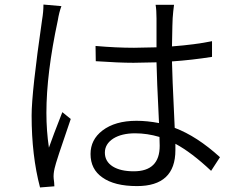

<svg xmlns="http://www.w3.org/2000/svg" viewBox="-20 -789 1040 844"><path d="M250 -762Q240 -736 234 -699Q184 -466 184 -293Q184 -214 195 -140Q212 -189 254 -296L291 -266Q225 -75 220 -49Q214 -23 216 -4Q217 1 218 13L219 30L156 35Q119 -105 119 -281Q119 -384 165 -702Q171 -737 171 -769ZM681 -187Q627 -203 574 -203Q515 -203 478 -180Q441 -156 441 -118Q441 -79 476 -57Q510 -36 568 -36Q682 -36 682 -148ZM745 -768Q741 -738 739 -709Q738 -702 736 -585Q840 -593 912 -608V-539Q823 -525 736 -519Q736 -479 748 -227Q846 -190 947 -98L908 -38Q822 -119 751 -157V-129Q751 29 582 29Q483 29 430 -9Q378 -45 378 -112Q378 -175 430 -215Q486 -258 580 -258Q627 -258 679 -248Q669 -450 668 -515L567 -513Q503 -513 401 -520L400 -587Q491 -579 569 -579L668 -581V-707Q668 -745 664 -768Z"/></svg>

Font: Source Han Sans CN Normal
Style: Regular
Weight: 350
Designer: Ryoko NISHIZUKA 西塚涼子 (kana, bopomofo & ideographs); Paul D. Hunt (Latin, Greek & Cyrillic); Sandoll Communications 산돌커뮤니
Foundry: Adobe
Version: Version 2.004;hotconv 1.0.118;makeotfexe 2.5.65603